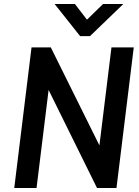

<svg xmlns="http://www.w3.org/2000/svg" viewBox="-20 -936 692 956"><path d="M379 -756 252 -916H353L413 -838L493 -916H594L428 -756ZM51 0 137 -700H233L475 -212L535 -700H646L560 0H463L222 -488L162 0Z"/></svg>

Font: Haskoy SemiBold
Style: Italic
Weight: 600
Designer: Ertekin Erdin
Foundry: Ertekin Erdin
Version: Version 2.000; ttfautohint (v1.8.4.7-5d5b)